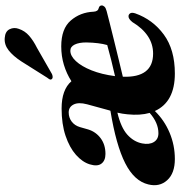

<svg xmlns="http://www.w3.org/2000/svg" viewBox="6 -754 760 812"><g transform="rotate(-90 386.0 -348.0)"><path d="M12 -100.5Q26 -160 101.8 -198.5Q177.5 -237 323.5 -261Q324.5 -263 325 -265L351 -360Q360.5 -396 350 -416.8Q339.5 -437.5 316.5 -437.5Q294.5 -437.5 277.8 -424.8Q261 -412 254.5 -390L244.5 -355Q234.5 -322.5 207.2 -302.2Q180 -282 141 -282Q113 -282 100 -299Q87 -316 97 -348.5Q106.5 -379.5 137.2 -406.8Q168 -434 217.8 -450.8Q267.5 -467.5 333 -467.5Q412.5 -467.5 448.5 -426Q480.5 -446.5 517.8 -457.8Q555 -469 596 -469Q670.5 -469 705.2 -428.8Q740 -388.5 742.5 -332.5Q743.5 -313.5 757.5 -310.5Q768.5 -308 769 -298Q769 -292 763.8 -286.2Q758.5 -280.5 745 -277Q728 -272.5 695.2 -264.2Q662.5 -256 622.2 -246Q582 -236 541.2 -226.2Q500.5 -216.5 467.5 -208.5Q463 -80.5 565.5 -80.5Q606 -80.5 639.5 -103Q673 -125.5 698.5 -168Q712.5 -185.5 724 -184.5Q731.5 -184 735.8 -177.2Q740 -170.5 735.5 -156Q709 -81.5 645.5 -35Q582 11.5 481 11.5Q361 11.5 322.5 -73Q283.5 -33 230.8 -10.8Q178 11.5 119.5 11.5Q59 11.5 29.8 -21Q0.5 -53.5 12 -100.5ZM577.5 -430.5Q555.5 -430.5 533.5 -407Q511.5 -383.5 494.5 -341Q477.5 -298.5 470 -241.5Q503 -249 539.2 -258Q575.5 -267 601.5 -274.5Q606.5 -291.5 609.2 -313.5Q612 -335.5 612.5 -363Q612.5 -394 603.5 -412.2Q594.5 -430.5 577.5 -430.5ZM308.5 -188.5Q310.5 -210.5 315.5 -231.5Q252.5 -216.5 222.5 -189.5Q192.5 -162.5 185.5 -127Q179.5 -97 191.2 -77.5Q203 -58 228.5 -58Q272.5 -58 314.5 -95Q303 -135.5 308.5 -188.5ZM532.5 -638Q555 -672.5 579.2 -691.5Q603.5 -710.5 631.5 -708Q659.5 -706 668.5 -687.2Q677.5 -668.5 670 -648.5Q661.5 -623 641 -605Q620.5 -587 589.5 -571.5L478.5 -508Q463 -502 457.5 -509Q454 -513.5 456.5 -518.2Q459 -523 463.5 -528.5Z"/></g></svg>

Font: Fraunces 72pt
Style: Bold Italic
Weight: 700
Italic angle: -16°
Version: Version 1.000;[b76b70a41]